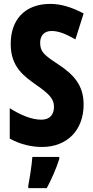

<svg xmlns="http://www.w3.org/2000/svg" viewBox="-20 -744 477 985"><path d="M409 -208C409 -303 362 -360 277 -415C206 -462 186 -478 186 -525C186 -560 206 -585 244 -585C279 -585 314 -572 367 -542L409 -675C344 -709 290 -724 238 -724C105 -724 34 -640 35 -517C35 -397 108 -350 168 -307C232 -262 257 -237 257 -196C257 -159 238 -130 192 -130C142 -130 85 -154 30 -189V-33C86 -2 144 10 196 10C322 10 409 -74 409 -208ZM284 72V61H146C143 103 132 173 125 208V221H220C245 174 268 122 284 72Z"/></svg>

Font: Noto Sans Sinhala UI ExtraCondensed ExtraBold
Style: Regular
Weight: 800
Width: 2
Designer: Jelle Bosma - Monotype Design Team
Foundry: Monotype Imaging Inc.
Version: Version 2.006